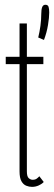

<svg xmlns="http://www.w3.org/2000/svg" viewBox="-20 -756 222 786"><path d="M136.5 -602.5Q142 -624.5 145.5 -650Q149 -675.5 149 -700Q149 -717.5 152.8 -727Q156.5 -736.5 166 -736.5Q176 -736.5 178.8 -728Q181.5 -719.5 181.5 -705Q181.5 -684.5 176.5 -653.8Q171.5 -623 160 -592.5ZM111 9Q99 9 87.2 4.2Q75.5 -0.5 67.8 -14Q60 -27.5 60 -54.5V-493.5H3.5V-523.5H60Q60 -543.5 60 -568Q60 -592.5 60 -616.8Q60 -641 60 -660H90V-523.5H157.5V-493.5H90V-54.5Q90 -33 97.8 -26.5Q105.5 -20 113.5 -20Q124 -20 130.5 -24.8Q137 -29.5 141 -34.5L159 -11Q152.5 -3.5 139.2 2.8Q126 9 111 9Z"/></svg>

Font: Imbue Thin
Style: Regular
Weight: 100
Designer: Tyler Finck
Foundry: Etcetera Type Company
Version: Version 1.102